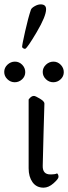

<svg xmlns="http://www.w3.org/2000/svg" viewBox="-44 -868 316 891"><path d="M144.5 -847.7Q169.9 -847.7 169.9 -825.2Q169.9 -793 126.5 -719.2Q83 -645.5 73.2 -641.6H70.3Q67.4 -641.6 63 -644.5Q58.6 -647.5 58.6 -650.4Q58.6 -660.2 72.8 -723.1Q86.9 -786.1 99.6 -823.2Q102.5 -831.1 117.2 -839.4Q131.8 -847.7 144.5 -847.7ZM169.4 -567.9Q184.6 -582 204.1 -582Q223.6 -582 237.8 -567.4Q252 -552.7 252 -533.2Q252 -513.7 237.3 -500Q222.7 -486.3 203.1 -486.3Q183.6 -486.3 168.9 -500.5Q154.3 -514.6 154.3 -534.2Q154.3 -553.7 169.4 -567.9ZM-9.3 -567.9Q5.9 -582 25.4 -582Q44.9 -582 59.1 -567.4Q73.2 -552.7 73.2 -533.2Q73.2 -513.7 58.6 -500Q43.9 -486.3 24.4 -486.3Q4.9 -486.3 -9.8 -500.5Q-24.4 -514.6 -24.4 -534.2Q-24.4 -553.7 -9.3 -567.9ZM158.2 2.9Q125 2.9 106.9 -22.5Q88.9 -47.9 88.9 -86.9V-406.2Q100.6 -422.9 113.3 -422.9Q120.1 -422.9 141.1 -410.2Q162.1 -397.5 162.1 -387.7Q161.1 -353.5 158.2 -254.4Q155.3 -155.3 154.3 -98.6Q153.3 -58.6 189.5 -58.6Q213.9 -58.6 220.7 -63.5Q227.5 -58.6 227.5 -46.9Q227.5 -38.1 204.6 -17.6Q181.6 2.9 158.2 2.9Z"/></svg>

Font: Crimson Text
Style: Regular
Weight: 400
Version: Version 0.13